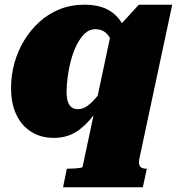

<svg xmlns="http://www.w3.org/2000/svg" viewBox="-20 -573 752 816"><path d="M248 223 264 144H268Q284 144 298 143Q312 142 321 140.5Q330 139 331 136L451 -429L458 -431L570 -553H712L573 98Q569 116 571.5 126Q574 136 582 140Q590 144 602 144H604L587 223ZM528 -358 469 -348Q463 -377 453.5 -399.5Q444 -422 427.5 -435.5Q411 -449 385 -449Q360 -449 340.5 -430.5Q321 -412 306 -382Q291 -352 281.5 -316.5Q272 -281 267.5 -245.5Q263 -210 263 -182Q263 -157 268.5 -140.5Q274 -124 285 -116.5Q296 -109 311 -109Q332 -109 351 -122.5Q370 -136 393 -163.5Q416 -191 446 -234L455 -202Q416 -134 380 -86Q344 -38 303.5 -12.5Q263 13 208 13Q155 13 114 -12Q73 -37 50 -84.5Q27 -132 27 -199Q27 -253 41 -304Q55 -355 82 -400Q109 -445 147 -479.5Q185 -514 233 -533.5Q281 -553 338 -553Q405 -553 446 -527.5Q487 -502 506.5 -458Q526 -414 528 -358Z"/></svg>

Font: Roboto Serif Black
Style: Italic
Weight: 900
Italic angle: -10°
Version: Version 1.008